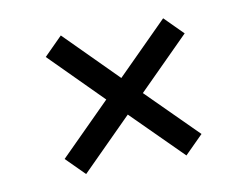

<svg xmlns="http://www.w3.org/2000/svg" viewBox="-53 -621 692 535"><g transform="rotate(-10 293.0 -353.5)"><path d="M148.4 -550.3 293.9 -404.3 437.5 -547.9 489.3 -496.1 345.7 -352.5 486.8 -211.9 435.1 -160.2 293.9 -300.8 150.9 -157.7 99.1 -209.5 242.2 -352.5 96.7 -498.5Z"/></g></svg>

Font: Andika APac
Style: Regular
Weight: 400
Designer: Victor Gaultney, Annie Olsen, Julie Remington, Don Collingsworth, Eric Hays, Becca Hirsbrunner
Foundry: SIL International
Version: Version 5.000